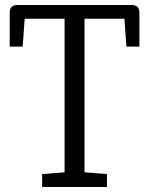

<svg xmlns="http://www.w3.org/2000/svg" viewBox="-20 -750 598 770"><path d="M149 0V-52L239 -59V-675H79L71 -563H19V-699Q19 -730 50 -730H508Q539 -730 539 -699V-563H487L479 -675H319V-59L409 -52V0Z"/></svg>

Font: Fauna One
Style: Regular
Weight: 400
Designer: Eduardo Rodriguez Tunni
Foundry: Eduardo Rodriguez Tunni
Version: Version 2.001; ttfautohint (v1.8.4.7-5d5b);gftools[0.9.23]